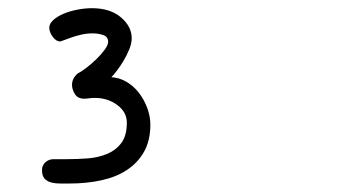

<svg xmlns="http://www.w3.org/2000/svg" viewBox="-20 -634 845 462"><path d="M168 -458Q174.8 -460.9 187 -470.2Q199.2 -479.5 210.9 -490.7Q222.7 -502 231.4 -513.7Q240.2 -525.4 240.2 -533.2Q240.2 -545.9 228 -549.8Q215.8 -553.7 203.1 -553.7Q189.5 -553.7 176.3 -550.8Q163.1 -547.9 151.9 -543.9Q140.6 -540 133.3 -537.1Q126 -534.2 125 -534.2Q115.2 -534.2 106.9 -545.4Q98.6 -556.6 98.6 -567.4Q98.6 -577.1 108.4 -585.9Q118.2 -594.7 133.3 -601.1Q148.4 -607.4 166.5 -610.8Q184.6 -614.3 201.2 -614.3Q245.1 -614.3 271 -592.3Q296.9 -570.3 296.9 -542Q296.9 -529.3 291 -515.1Q285.2 -501 277.3 -487.8Q269.5 -474.6 261.2 -463.9Q252.9 -453.1 248 -448.2Q266.6 -447.3 283.7 -437.5Q300.8 -427.7 313.5 -411.6Q326.2 -395.5 334 -375Q341.8 -354.5 341.8 -334Q341.8 -295.9 326.7 -269Q311.5 -242.2 285.6 -225.1Q259.8 -208 224.1 -200.2Q188.5 -192.4 147.5 -192.4Q136.7 -192.4 125 -192.4Q113.3 -192.4 103.5 -194.8Q93.8 -197.3 87.4 -204.1Q81.1 -210.9 81.1 -224.6Q81.1 -236.3 89.4 -243.7Q97.7 -251 109.4 -251H141.6Q166 -251 191.4 -252.9Q216.8 -254.9 237.8 -263.7Q258.8 -272.5 272 -290Q285.2 -307.6 285.2 -338.9Q285.2 -364.3 262.2 -381.3Q239.3 -398.4 208 -398.4Q201.2 -398.4 194.8 -397.5Q188.5 -396.5 182.6 -396.5Q167 -396.5 160.2 -407.7Q153.3 -418.9 153.3 -429.7Q153.3 -446.3 168 -458Z"/></svg>

Font: Hi Melody Cyrillic
Style: Regular
Weight: 400
Version: Version 0.90 April 10, 2018